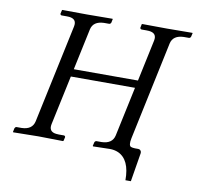

<svg xmlns="http://www.w3.org/2000/svg" viewBox="-85 -734 991 964"><g transform="rotate(10 410.0 -252.5)"><path d="M512.2 0Q512.2 0 426.8 2L424.8 0L429.2 -19Q432.1 -26.4 439 -26.9H464.8Q519.5 -28.3 529.3 -71.8L583 -324.2H255.9L202.1 -71.8Q193.8 -32.2 233.4 -27.8Q240.7 -27.3 247.6 -26.9H273.9Q280.3 -24.9 280.3 -19L275.9 0L273.4 2Q272.5 2 147.9 0L19.5 2L18.1 0L22 -19Q24.9 -25.9 30.8 -26.9H57.6Q111.3 -28.3 121.1 -71.8L228 -574.2Q236.3 -613.8 195.3 -617.7Q189.9 -618.2 183.6 -618.2H156.2Q149.9 -620.1 149.9 -626L154.3 -645L156.2 -646Q157.2 -646 282.2 -645L411.1 -646L413.1 -645L409.2 -626Q406.2 -618.7 399.4 -618.2H373.5Q318.8 -616.7 309.1 -574.2L264.2 -362.8H591.3L636.2 -574.2Q644.5 -613.8 602.5 -617.7Q596.2 -618.2 590.3 -618.2H564.5Q557.1 -620.1 557.1 -626L561 -645L563.5 -646Q564.5 -646 689 -645L818.4 -646L820.3 -645L815.9 -626Q813 -618.7 806.2 -618.2H780.3Q725.6 -616.7 715.8 -574.2L609.4 -71.8Q601.6 -34.7 614.7 -28.3Q622.6 -25.4 635.3 -24.9H651.4Q663.6 -24.9 667.5 -13.7Q668.5 -9.3 668 -4.9L644 141.1H616.2Q616.7 36.1 554.7 8.3Q535.2 0 512.2 0Z"/></g></svg>

Font: Linux Libertine Display Slanted O
Style: Slanted
Weight: 400
Designer: Philipp H. Poll
Foundry: Philipp H. Poll
Version: Version 5.0.9